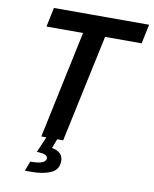

<svg xmlns="http://www.w3.org/2000/svg" viewBox="-95 -761 823 1029"><g transform="rotate(10 316.0 -247.0)"><path d="M92 -585 114 -690H632L610 -585H411L286 0H167L291 -585ZM112 196 132 143Q181 143 199 133.5Q217 124 217 111Q217 102 208.5 95.5Q200 89 179 87L158 85L201 -15L257 -9L234 51Q262 55 278.5 70.5Q295 86 295 111Q295 159 253 177.5Q211 196 148 196Z"/></g></svg>

Font: Radio Canada Medium
Style: Italic
Weight: 500
Italic angle: -12°
Designer: Charles Daoud, Etienne Aubert Bonn, Alexandre Saumier Demers, Jacques Le Bailly
Foundry: Radio-Canada
Version: Version 2.104; ttfautohint (v1.8.4.7-5d5b);gftools[0.9.28.de